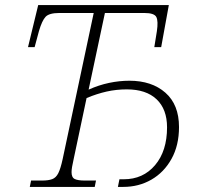

<svg xmlns="http://www.w3.org/2000/svg" viewBox="-20 -734 780 754"><path d="M97 0 102 -25H146Q170 -25 185 -30.5Q200 -36 209 -54Q218 -72 226 -109L348 -683H213Q173 -683 159 -668Q145 -653 133 -612L116 -549H90L130 -714H643L613 -549H586L596 -611Q602 -651 594 -667Q586 -683 547 -683H392L328 -382Q368 -400 408.5 -408.5Q449 -417 488 -417Q576 -417 629.5 -370Q683 -323 683 -235Q683 -163 653.5 -110Q624 -57 574.5 -28.5Q525 0 464 0H443L449 -30H466Q542 -30 589 -85.5Q636 -141 636 -234Q636 -305 595 -344Q554 -383 478 -383Q437 -383 399 -374.5Q361 -366 320 -349L269 -108Q261 -74 261 -58Q261 -37 273.5 -31Q286 -25 312 -25H357L352 0Z"/></svg>

Font: Noto Serif ExtraLight
Style: Italic
Weight: 200
Italic angle: -12°
Designer: Monotype Design Team
Foundry: Monotype Imaging Inc.
Version: Version 2.014; ttfautohint (v1.8.4.7-5d5b)